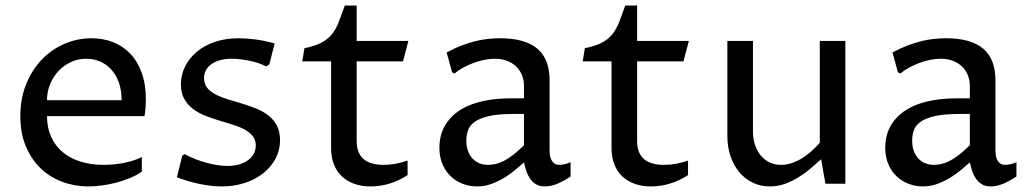

<svg xmlns="http://www.w3.org/2000/svg" viewBox="-20 -666 3731 696"><path d="M494.1 -43.9Q475.6 -30.8 451.4 -20.8Q427.2 -10.7 401.4 -3.9Q375.5 2.9 349.4 6.3Q323.2 9.8 300.8 9.8Q251 9.8 206.1 -6.8Q161.1 -23.4 127.4 -55.7Q93.8 -87.9 73.7 -135.5Q53.7 -183.1 53.7 -245.1Q53.7 -309.1 75 -361.3Q96.2 -413.6 131.8 -450.4Q167.5 -487.3 214.1 -507.3Q260.7 -527.3 312 -527.3Q353.5 -527.3 389.4 -513.4Q425.3 -499.5 451.9 -471.7Q478.5 -443.8 493.7 -402.1Q508.8 -360.4 508.8 -304.7Q508.8 -293.5 507.8 -277.8Q506.8 -262.2 503.9 -245.1H150.4Q150.4 -203.1 165.3 -170.2Q180.2 -137.2 207.3 -114.5Q234.4 -91.8 272 -80.1Q309.6 -68.4 355 -68.4Q366.2 -68.4 382.3 -69.3Q398.4 -70.3 417 -73.2Q435.5 -76.2 455.6 -81.8Q475.6 -87.4 494.1 -96.7ZM420.9 -302.7Q420.9 -339.4 410.6 -367.4Q400.4 -395.5 382.8 -414.6Q365.2 -433.6 342 -443.4Q318.8 -453.1 292.5 -453.1Q263.2 -453.1 237.3 -441.2Q211.4 -429.2 192.1 -408.7Q172.9 -388.2 161.6 -360.8Q150.4 -333.5 150.4 -302.7Z M640.6 -101.6 649.4 -107.4Q668 -97.2 688.5 -89.1Q709 -81.1 729 -75.7Q749 -70.3 768.3 -67.4Q787.6 -64.5 804.2 -64.5Q827.1 -64.5 846.2 -69.8Q865.2 -75.2 878.7 -85Q892.1 -94.7 899.7 -108.4Q907.2 -122.1 907.2 -138.7Q907.2 -159.7 895.5 -173.6Q883.8 -187.5 864.7 -197.5Q845.7 -207.5 821.3 -214.8Q796.9 -222.2 771.5 -230Q746.1 -237.8 721.7 -247.6Q697.3 -257.3 678.2 -272.2Q659.2 -287.1 647.5 -308.3Q635.7 -329.6 635.7 -360.4Q635.7 -394.5 650.9 -425Q666 -455.6 693.4 -478.3Q720.7 -501 759 -514.2Q797.4 -527.3 844.2 -527.3Q855.5 -527.3 871.1 -526.4Q886.7 -525.4 904.3 -523.2Q921.9 -521 940.2 -517.3Q958.5 -513.7 975.6 -508.3L956.1 -432.1L944.3 -425.3Q930.7 -432.6 914.3 -438Q897.9 -443.4 881.1 -446.5Q864.3 -449.7 848.1 -451.4Q832 -453.1 819.8 -453.1Q797.4 -453.1 779.1 -448.2Q760.7 -443.4 747.6 -434.3Q734.4 -425.3 727.1 -412.4Q719.7 -399.4 719.7 -382.8Q719.7 -361.3 731.4 -347.2Q743.2 -333 762.7 -323Q782.2 -313 806.9 -305.7Q831.5 -298.3 857.4 -290.5Q883.3 -282.7 908 -272.9Q932.6 -263.2 952.1 -248Q971.7 -232.9 983.4 -211.2Q995.1 -189.5 995.1 -158.2Q995.1 -121.6 978.8 -90.8Q962.4 -60.1 933.8 -37.6Q905.3 -15.1 866.9 -2.7Q828.6 9.8 784.7 9.8Q747.1 9.8 704.3 1Q661.6 -7.8 621.1 -23.4Z M1180.2 -443.4H1075.7L1083.5 -491.2Q1121.6 -499 1144.5 -511Q1167.5 -522.9 1182.4 -541Q1197.3 -559.1 1207.3 -584.7Q1217.3 -610.4 1230 -646H1272.9V-517.6H1460.4L1440.9 -443.4H1272.9V-154.3Q1272.9 -130.9 1280 -114.5Q1287.1 -98.1 1299.8 -87.9Q1312.5 -77.6 1330.6 -73Q1348.6 -68.4 1370.6 -68.4Q1393.1 -68.4 1415.3 -72.5Q1437.5 -76.7 1457.5 -84V-31.2Q1426.8 -11.2 1392.8 -0.7Q1358.9 9.8 1323.7 9.8Q1291 9.8 1264.6 0.5Q1238.3 -8.8 1219.5 -26.4Q1200.7 -43.9 1190.4 -70.1Q1180.2 -96.2 1180.2 -129.9Z M1879.4 -77.1Q1867.2 -66.9 1849.9 -52Q1832.5 -37.1 1810.8 -23.4Q1789.1 -9.8 1763.4 0Q1737.8 9.8 1709 9.8Q1683.1 9.8 1658.4 0.7Q1633.8 -8.3 1614.7 -26.1Q1595.7 -43.9 1584.2 -70.3Q1572.8 -96.7 1572.8 -130.9Q1572.8 -151.9 1577.9 -173.3Q1583 -194.8 1595.2 -214.6Q1607.4 -234.4 1627.2 -251.7Q1647 -269 1676 -282Q1705.1 -294.9 1744.6 -302.2Q1784.2 -309.6 1835.4 -309.6H1879.4V-354.5Q1879.4 -377 1871.6 -395Q1863.8 -413.1 1849.9 -426Q1835.9 -439 1816.7 -446Q1797.4 -453.1 1773.9 -453.1Q1756.3 -453.1 1736.6 -449.2Q1716.8 -445.3 1697 -438Q1677.2 -430.7 1659.2 -420.9Q1641.1 -411.1 1627.4 -399.4L1618.7 -404.3L1599.1 -475.6Q1627.4 -491.2 1653.8 -501.2Q1680.2 -511.2 1704.3 -517.1Q1728.5 -522.9 1750.5 -525.1Q1772.5 -527.3 1792.5 -527.3Q1883.8 -527.3 1928 -489.5Q1972.2 -451.7 1972.2 -376V-121.1Q1972.2 -114.7 1973.1 -105.7Q1974.1 -96.7 1977.8 -88.4Q1981.4 -80.1 1988.5 -74.2Q1995.6 -68.4 2007.8 -68.4Q2014.6 -68.4 2025.9 -70.6Q2037.1 -72.8 2048.3 -78.1V-26.4Q2024.9 -10.3 2001.2 -0.2Q1977.5 9.8 1955.6 9.8Q1935.5 9.8 1922.6 1.7Q1909.7 -6.3 1901.1 -19Q1892.6 -31.7 1887.7 -47.1Q1882.8 -62.5 1879.4 -77.1ZM1879.4 -252.9H1842.3Q1785.2 -252.9 1751.2 -244.9Q1717.3 -236.8 1699.5 -223.4Q1681.6 -210 1676 -192.4Q1670.4 -174.8 1670.4 -155.8Q1670.4 -135.3 1676.3 -119.1Q1682.1 -103 1692.6 -91.6Q1703.1 -80.1 1717.8 -74.2Q1732.4 -68.4 1749.5 -68.4Q1762.7 -68.4 1776.6 -71.5Q1790.5 -74.7 1806.4 -82.8Q1822.3 -90.8 1840.1 -104.5Q1857.9 -118.2 1879.4 -139.6Z M2196.8 -443.4H2092.3L2100.1 -491.2Q2138.2 -499 2161.1 -511Q2184.1 -522.9 2199 -541Q2213.9 -559.1 2223.9 -584.7Q2233.9 -610.4 2246.6 -646H2289.6V-517.6H2477.1L2457.5 -443.4H2289.6V-154.3Q2289.6 -130.9 2296.6 -114.5Q2303.7 -98.1 2316.4 -87.9Q2329.1 -77.6 2347.2 -73Q2365.2 -68.4 2387.2 -68.4Q2409.7 -68.4 2431.9 -72.5Q2454.1 -76.7 2474.1 -84V-31.2Q2443.4 -11.2 2409.4 -0.7Q2375.5 9.8 2340.3 9.8Q2307.6 9.8 2281.2 0.5Q2254.9 -8.8 2236.1 -26.4Q2217.3 -43.9 2207 -70.1Q2196.8 -96.2 2196.8 -129.9Z M2616.7 -517.6H2709.5V-189.5Q2709.5 -162.6 2717 -140.4Q2724.6 -118.2 2738 -102.1Q2751.5 -85.9 2770.3 -77.1Q2789.1 -68.4 2812 -68.4Q2832 -68.4 2851.3 -75.2Q2870.6 -82 2888.4 -93Q2906.2 -104 2922.1 -118.4Q2938 -132.8 2951.7 -148.4V-517.6H3044.4V0H2972.2L2956.5 -88.9Q2938.5 -72.3 2918 -54.9Q2897.5 -37.6 2874.3 -23.2Q2851.1 -8.8 2825.2 0.5Q2799.3 9.8 2771 9.8Q2737.8 9.8 2709.7 -3.4Q2681.6 -16.6 2660.9 -40.8Q2640.1 -64.9 2628.4 -98.9Q2616.7 -132.8 2616.7 -173.8Z M3495.6 -77.1Q3483.4 -66.9 3466.1 -52Q3448.7 -37.1 3427 -23.4Q3405.3 -9.8 3379.6 0Q3354 9.8 3325.2 9.8Q3299.3 9.8 3274.7 0.7Q3250 -8.3 3231 -26.1Q3211.9 -43.9 3200.4 -70.3Q3189 -96.7 3189 -130.9Q3189 -151.9 3194.1 -173.3Q3199.2 -194.8 3211.4 -214.6Q3223.6 -234.4 3243.4 -251.7Q3263.2 -269 3292.2 -282Q3321.3 -294.9 3360.8 -302.2Q3400.4 -309.6 3451.7 -309.6H3495.6V-354.5Q3495.6 -377 3487.8 -395Q3480 -413.1 3466.1 -426Q3452.1 -439 3432.9 -446Q3413.6 -453.1 3390.1 -453.1Q3372.6 -453.1 3352.8 -449.2Q3333 -445.3 3313.2 -438Q3293.5 -430.7 3275.4 -420.9Q3257.3 -411.1 3243.7 -399.4L3234.9 -404.3L3215.3 -475.6Q3243.7 -491.2 3270 -501.2Q3296.4 -511.2 3320.6 -517.1Q3344.7 -522.9 3366.7 -525.1Q3388.7 -527.3 3408.7 -527.3Q3500 -527.3 3544.2 -489.5Q3588.4 -451.7 3588.4 -376V-121.1Q3588.4 -114.7 3589.4 -105.7Q3590.3 -96.7 3594 -88.4Q3597.7 -80.1 3604.7 -74.2Q3611.8 -68.4 3624 -68.4Q3630.9 -68.4 3642.1 -70.6Q3653.3 -72.8 3664.6 -78.1V-26.4Q3641.1 -10.3 3617.4 -0.2Q3593.8 9.8 3571.8 9.8Q3551.8 9.8 3538.8 1.7Q3525.9 -6.3 3517.3 -19Q3508.8 -31.7 3503.9 -47.1Q3499 -62.5 3495.6 -77.1ZM3495.6 -252.9H3458.5Q3401.4 -252.9 3367.4 -244.9Q3333.5 -236.8 3315.7 -223.4Q3297.9 -210 3292.2 -192.4Q3286.6 -174.8 3286.6 -155.8Q3286.6 -135.3 3292.5 -119.1Q3298.3 -103 3308.8 -91.6Q3319.3 -80.1 3334 -74.2Q3348.6 -68.4 3365.7 -68.4Q3378.9 -68.4 3392.8 -71.5Q3406.7 -74.7 3422.6 -82.8Q3438.5 -90.8 3456.3 -104.5Q3474.1 -118.2 3495.6 -139.6Z"/></svg>

Font: Proza Libre
Style: Regular
Weight: 400
Designer: Jasper de Waard
Foundry: Jasper de Waard
Version: Version 1.001; ttfautohint (v1.4.1.8-43bc)